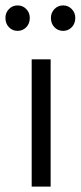

<svg xmlns="http://www.w3.org/2000/svg" viewBox="-37 -689 298 709"><path d="M80 0V-470H150V0ZM-17 -623Q-17 -642 -4 -655.5Q9 -669 28 -669Q47 -669 60 -655.5Q73 -642 73 -623Q73 -602 60 -588.5Q47 -575 28 -575Q9 -575 -4 -588.5Q-17 -602 -17 -623ZM151 -623Q151 -642 164 -655.5Q177 -669 196 -669Q215 -669 228 -655.5Q241 -642 241 -623Q241 -602 228 -588.5Q215 -575 196 -575Q177 -575 164 -588.5Q151 -602 151 -623Z"/></svg>

Font: Mukta Vaani Light
Style: Regular
Weight: 300
Designer: Noopur Datye, Girish Dalvi, Yashodeep Gholap, Pallavi Karambelkar
Foundry: Ek Type
Version: Version 2.538;PS 1.000;hotconv 16.6.51;makeotf.lib2.5.65220;